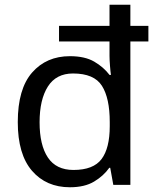

<svg xmlns="http://www.w3.org/2000/svg" viewBox="-20 -780 657 810"><path d="M275 10Q175 10 115 -59.5Q55 -129 55 -265Q55 -405 115.5 -474Q176 -543 275 -543Q338 -543 377.5 -520Q417 -497 442 -464H448Q446 -477 444 -502.5Q442 -528 442 -544V-605H229V-671H442V-760H530V-671H606V-605H530V0H458L445 -72H441Q417 -38 377 -14Q337 10 275 10ZM290 -63Q374 -63 408.5 -109Q443 -155 443 -248V-265Q443 -366 410 -418Q377 -470 288 -470Q217 -470 182 -415Q147 -360 147 -264Q147 -168 182 -115.5Q217 -63 290 -63Z"/></svg>

Font: Noto Sans Tifinagh Tawellemmet
Style: Regular
Weight: 400
Designer: JamraPatel
Foundry: JamraPatel LLC
Version: Version 2.006; ttfautohint (v1.8.4.7-5d5b)